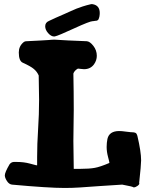

<svg xmlns="http://www.w3.org/2000/svg" viewBox="-20 -930 732 952"><path d="M472.7 -846.7Q470.7 -839.8 469.2 -835.9Q467.8 -832 464.8 -830.1Q461.9 -828.1 460.4 -827.6Q459 -827.1 452.6 -826.7Q446.3 -826.2 442.4 -825.2Q441.4 -825.2 440.4 -825.2Q425.8 -825.2 347.2 -789.1Q268.6 -752.9 253.9 -750Q252 -749 249 -749Q233.4 -749 218.8 -765.6Q204.1 -782.2 204.1 -799.8Q204.1 -818.4 222.7 -826.2Q252.9 -840.8 298.8 -860.4Q309.6 -865.2 329.1 -874Q348.6 -882.8 359.4 -887.2Q370.1 -891.6 389.6 -897.9Q409.2 -904.3 430.7 -909.2Q435.5 -910.2 439.5 -909.2Q474.6 -903.3 474.6 -865.2Q474.6 -861.3 474.1 -856.4Q473.6 -851.6 472.7 -846.7ZM111.3 -725.6Q149.4 -727.5 178.2 -729Q207 -730.5 218.3 -731.4Q229.5 -732.4 237.3 -732.9Q245.1 -733.4 250 -733.4Q254.9 -733.4 267.6 -732.4Q280.3 -731.4 317.9 -729.5Q355.5 -727.5 410.2 -725.6Q425.8 -724.6 442.9 -702.6Q460 -680.7 460 -653.3Q460 -630.9 446.3 -611.3Q428.7 -586.9 396.5 -586.9Q389.6 -586.9 379.9 -588.4Q370.1 -589.8 368.2 -589.8Q365.2 -589.8 364.3 -588.9Q348.6 -579.1 343.8 -565.4Q345.7 -478.5 345.7 -385.7Q345.7 -347.7 344.7 -305.7Q343.8 -263.7 343.8 -230.5Q343.8 -223.6 345.7 -92.8H378.9Q422.9 -92.8 449.7 -97.7Q476.6 -102.5 522.5 -122.1Q522.5 -127 515.6 -152.3Q508.8 -177.7 508.8 -201.2Q508.8 -221.7 512.7 -241.2Q521.5 -280.3 571.3 -280.3Q584 -280.3 604.5 -277.3Q625 -274.4 629.9 -274.4H632.8Q646.5 -274.4 652.3 -271Q658.2 -267.6 661.1 -256.8Q679.7 -177.7 679.7 -134.8Q679.7 -112.3 669.9 -22.5Q669.9 -21.5 670.4 -21.5Q670.9 -21.5 670.9 -20.5Q670.9 -14.6 661.1 -7.8Q651.4 -1 643.6 -1Q640.6 -1 638.7 -2.9L628.9 -5.9Q618.2 -7.8 605.5 -10.7Q592.8 -13.7 585.9 -14.6Q531.2 -11.7 472.7 -7.3Q414.1 -2.9 376.5 -0.5Q338.9 2 300.8 2Q220.7 2 39.1 -14.6Q24.4 -16.6 14.2 -32.7Q3.9 -48.8 3.9 -60.5Q3.9 -75.2 27.3 -115.2Q35.2 -126 47.9 -127H63.5Q98.6 -127 128.9 -118.7Q159.2 -110.4 160.2 -110.4H164.1V-152.3Q164.1 -214.8 168.9 -289.1Q173.8 -363.3 173.8 -434.6Q173.8 -458 171.9 -555.7Q164.1 -574.2 147.9 -587.9Q131.8 -601.6 92.8 -619.1Q73.2 -627.9 73.2 -669.9Q73.2 -700.2 95.7 -719.7Q102.5 -725.6 111.3 -725.6Z"/></svg>

Font: Essays1743
Style: Bold
Weight: 700
Designer: Based on the typeface in a 1743 English translation of the essays of Montaigne.  PostScript/TrueType font designed by Jo
Version: Version 002.100